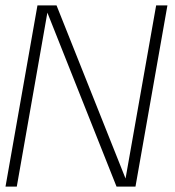

<svg xmlns="http://www.w3.org/2000/svg" viewBox="-30 -695 652 715"><path d="M-9.5 0H32.5L147.5 -654H144L404 0H474.5L593.5 -675H551.5L436 -21.5H441L180.5 -675H109.5Z"/></svg>

Font: Anybody UltraCondensed Thin ExtraLight
Style: Italic
Weight: 250
Italic angle: -10°
Version: Version 1.111